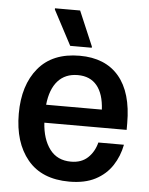

<svg xmlns="http://www.w3.org/2000/svg" viewBox="-52 -743 620 798"><g transform="rotate(5 258.5 -344.0)"><path d="M266.7 12.5Q151.7 12.5 92.5 -59.2Q33.3 -130.8 33.3 -250.8Q33.3 -370 92.5 -441.2Q151.7 -512.5 265 -512.5Q371.7 -512.5 428.8 -445.4Q485.8 -378.3 485.8 -250V-222.5H142.5Q146.7 -154.2 177.9 -112.5Q209.2 -70.8 266.7 -70.8Q310 -70.8 336.7 -95.8Q363.3 -120.8 373.3 -160H480Q470.8 -111.7 445 -72.5Q419.2 -33.3 375.4 -10.4Q331.7 12.5 266.7 12.5ZM143.3 -297.5H375.8Q372.5 -362.5 344.2 -397.1Q315.8 -431.7 264.2 -431.7Q211.7 -431.7 180.8 -397.1Q150 -362.5 143.3 -297.5ZM221.7 -550 145 -695V-700H250L311.7 -555V-550Z"/></g></svg>

Font: Familjen Grotesk GF Medium
Style: Regular
Weight: 500
Designer: Anders Wikstroem, Jonas Baeckman, Matilda Gysing, Kristian Moeller
Foundry: Familjen STHLM AB
Version: Version 2.000; Beta; Release 4; Build 6